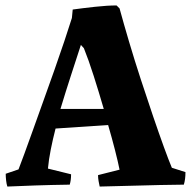

<svg xmlns="http://www.w3.org/2000/svg" viewBox="-20 -678 701 705"><path d="M7 7Q4 -2 2.5 -15Q1 -28 1 -40L48 -56Q55 -74 69 -112Q83 -150 101 -200.5Q119 -251 139.5 -308Q160 -365 180 -421.5Q200 -478 216.5 -527.5Q233 -577 244 -612L247 -643Q283 -648 328.5 -653Q374 -658 408 -658L419 -647Q434 -592 454 -524.5Q474 -457 497 -386.5Q520 -316 542 -251.5Q564 -187 582 -137.5Q600 -88 611 -62L661 -46Q661 -19 655 0Q565 1 484 3.5Q403 6 346 7Q344 -2 342 -13Q340 -24 340 -35L419 -55Q413 -85 402 -128Q391 -171 377 -219L184 -206Q174 -167 166.5 -129.5Q159 -92 156 -59L241 -38Q241 -16 236 0Q167 1 108.5 3Q50 5 7 7ZM202 -278H361Q343 -340 324 -399.5Q305 -459 288 -501L277 -513Q262 -467 241.5 -404Q221 -341 202 -278Z"/></svg>

Font: Labrada
Style: Bold
Weight: 700
Designer: Mercedes Jáuregui
Foundry: Omnibus-Type Team
Version: Version 1.000; ttfautohint (v1.8.4.7-5d5b)